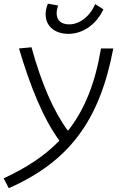

<svg xmlns="http://www.w3.org/2000/svg" viewBox="-47 -777 653 1028"><path d="M0 230.5C323.7 87.9 486.8 -132.3 559.6 -517.6H493.7C462.9 -332.5 406.7 -190.4 316.9 -76.7C240.2 -180.7 175.3 -328.6 121.6 -523.9L54.7 -517.6C115.2 -312.5 185.5 -140.6 271 -23.9C193.8 56.2 95.7 121.1 -27.3 177.7ZM319.8 -595.7C386.7 -595.7 463.4 -635.7 506.8 -727.1L462.4 -754.9C433.1 -685.5 375.5 -646.5 323.7 -646.5C278.3 -646.5 256.3 -670.4 256.3 -706.5C256.3 -718.8 259.3 -732.4 264.2 -747.6L209.5 -757.3C201.2 -737.3 197.3 -717.8 197.3 -699.7C197.3 -639.2 243.7 -595.7 319.8 -595.7Z"/></svg>

Font: Cascadia Mono PL Light
Style: Italic
Weight: 300
Italic angle: -10°
Monospace: yes
Designer: Aaron Bell
Foundry: Saja Typeworks
Version: Version 2404.023